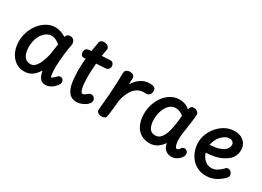

<svg xmlns="http://www.w3.org/2000/svg" viewBox="-21 -1317 2704 1981"><g transform="rotate(30 1331.0 -326.5)"><path d="M507 17Q486 17 467 8.5Q448 0 433 -25Q418 -50 408 -98Q382 -52 342.5 -23Q303 6 249 6Q187 6 141.5 -26.5Q96 -59 71 -114.5Q46 -170 46 -238Q46 -295 65 -350.5Q84 -406 119 -451Q154 -496 201.5 -523.5Q249 -551 304 -551Q333 -551 366.5 -540.5Q400 -530 432 -510Q435 -530 448.5 -539.5Q462 -549 481 -549Q501 -549 513.5 -540Q526 -531 532 -518Q538 -505 538 -490Q538 -481 536.5 -471Q535 -461 533 -450Q531 -439 528 -426Q524 -401 519 -359.5Q514 -318 510.5 -274.5Q507 -231 507 -200Q507 -172 508 -148.5Q509 -125 512 -107.5Q515 -90 521 -78Q538 -88 550.5 -100Q563 -112 570 -119Q578 -128 586 -131.5Q594 -135 602 -135Q620 -135 631.5 -123Q643 -111 643 -94Q643 -87 640.5 -77.5Q638 -68 633 -62Q606 -22 572.5 -2.5Q539 17 507 17ZM266 -92Q297 -92 321 -116.5Q345 -141 363.5 -185Q382 -229 395 -288L413 -412Q386 -434 361.5 -445Q337 -456 309 -456Q287 -456 262 -443Q237 -430 214.5 -402.5Q192 -375 178 -333Q164 -291 164 -234Q164 -196 174.5 -163.5Q185 -131 207.5 -111.5Q230 -92 266 -92Z M763 -631Q766 -652 780.5 -661Q795 -670 812 -670Q829 -670 845.5 -663.5Q862 -657 871.5 -643Q881 -629 875 -607Q871 -585 867.5 -564Q864 -543 860 -518Q858 -500 855 -470Q852 -440 849.5 -406Q847 -372 845.5 -341.5Q844 -311 844 -291Q844 -248 846.5 -209.5Q849 -171 855 -145Q860 -123 867.5 -109Q875 -95 885 -95Q894 -95 903.5 -99.5Q913 -104 927 -117Q937 -127 949 -132Q961 -137 969 -137Q982 -137 993 -130.5Q1004 -124 1011 -113Q1018 -102 1018 -90Q1018 -74 1010.5 -61.5Q1003 -49 992 -39Q970 -18 936 -4.5Q902 9 869 9Q830 9 802.5 -10.5Q775 -30 760 -64Q748 -86 741 -118Q734 -150 731 -184.5Q728 -219 727 -248Q726 -277 726 -293Q726 -380 737.5 -466Q749 -552 763 -631ZM722 -425Q693 -421 682 -437Q671 -453 671 -473Q671 -492 681.5 -505Q692 -518 717 -521Q755 -527 797 -530Q839 -533 881 -535Q923 -537 960 -539Q982 -541 994 -527Q1006 -513 1007 -495Q1008 -472 994.5 -457.5Q981 -443 960 -442Q923 -440 881.5 -437.5Q840 -435 799 -432Q758 -429 722 -425Z M1140 -490Q1141 -516 1158.5 -527Q1176 -538 1195 -538Q1210 -538 1224 -533.5Q1238 -529 1246.5 -518.5Q1255 -508 1254 -490L1252 -419Q1284 -473 1330 -504.5Q1376 -536 1435 -536Q1452 -536 1468.5 -533.5Q1485 -531 1496.5 -520Q1508 -509 1508 -484Q1508 -469 1501.5 -455Q1495 -441 1481.5 -432.5Q1468 -424 1446 -425Q1406 -429 1373.5 -416Q1341 -403 1316.5 -376Q1292 -349 1274.5 -310Q1257 -271 1247 -223Q1244 -191 1241.5 -165.5Q1239 -140 1236.5 -117.5Q1234 -95 1231.5 -73.5Q1229 -52 1225 -29Q1222 -10 1209.5 -1Q1197 8 1172 8Q1144 8 1126.5 -5.5Q1109 -19 1112 -43Q1122 -135 1128 -216.5Q1134 -298 1137 -367.5Q1140 -437 1140 -490Z M1538 -234Q1538 -294 1556 -350Q1574 -406 1607 -450Q1640 -494 1686 -520Q1732 -546 1788 -546Q1821 -546 1851 -535.5Q1881 -525 1908 -502Q1913 -524 1923.5 -535Q1934 -546 1954 -546Q1980 -546 1998 -532Q2016 -518 2015 -494Q2014 -464 2007.5 -418Q2001 -372 1995 -327Q1993 -313 1989 -288.5Q1985 -264 1982.5 -240.5Q1980 -217 1980 -202Q1979 -184 1981.5 -157.5Q1984 -131 1991.5 -110.5Q1999 -90 2013 -90Q2023 -90 2031 -96.5Q2039 -103 2046 -116Q2053 -126 2062 -130.5Q2071 -135 2081 -135Q2093 -135 2103.5 -128.5Q2114 -122 2120 -110Q2126 -98 2123 -83Q2122 -64 2105 -42.5Q2088 -21 2060.5 -6Q2033 9 2001 9Q1973 9 1950.5 -3Q1928 -15 1913 -37.5Q1898 -60 1893 -91Q1864 -48 1826 -23.5Q1788 1 1737 1Q1672 1 1628 -29.5Q1584 -60 1561 -113Q1538 -166 1538 -234ZM1655 -239Q1655 -196 1665 -164Q1675 -132 1695.5 -115Q1716 -98 1748 -98Q1773 -98 1791.5 -109.5Q1810 -121 1824 -141Q1838 -161 1848 -188Q1857 -212 1864 -240.5Q1871 -269 1875.5 -299.5Q1880 -330 1883 -359Q1886 -388 1888 -413Q1867 -431 1843 -440.5Q1819 -450 1797 -450Q1764 -450 1738 -433Q1712 -416 1693.5 -386Q1675 -356 1665 -318.5Q1655 -281 1655 -239Z M2411 1Q2352 1 2307 -21Q2262 -43 2231.5 -81Q2201 -119 2185.5 -165.5Q2170 -212 2170 -260Q2170 -312 2190.5 -362.5Q2211 -413 2248 -455Q2285 -497 2334 -522.5Q2383 -548 2441 -548Q2488 -548 2522 -530.5Q2556 -513 2575 -482Q2594 -451 2594 -410Q2594 -366 2573.5 -329Q2553 -292 2515 -269Q2466 -235 2408.5 -221.5Q2351 -208 2290 -205Q2298 -179 2314.5 -154.5Q2331 -130 2357 -113.5Q2383 -97 2419 -97Q2455 -97 2487.5 -117.5Q2520 -138 2544 -164Q2551 -174 2559 -177Q2567 -180 2574 -180Q2587 -180 2598.5 -173Q2610 -166 2617.5 -154.5Q2625 -143 2626 -130Q2628 -120 2623.5 -110.5Q2619 -101 2612 -94Q2575 -54 2524 -26.5Q2473 1 2411 1ZM2285 -296Q2320 -298 2349 -302Q2378 -306 2411 -320Q2441 -331 2463.5 -354Q2486 -377 2486 -409Q2486 -422 2480 -432Q2474 -442 2462.5 -449Q2451 -456 2433 -456Q2405 -456 2379.5 -441Q2354 -426 2334 -402.5Q2314 -379 2301.5 -350.5Q2289 -322 2285 -296Z"/></g></svg>

Font: Playpen Sans Medium
Style: Regular
Weight: 500
Designer: Laura Meseguer, Veronika Burian, José Scaglione
Foundry: TypeTogether
Version: Version 1.001